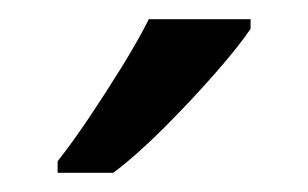

<svg xmlns="http://www.w3.org/2000/svg" viewBox="-20 -786 321 200"><path d="M241 -756Q229 -738 204 -709.5Q179 -681 150.5 -652.5Q122 -624 98 -606H40V-618Q55 -637 72.5 -663Q90 -689 107 -716.5Q124 -744 135 -766H241Z"/></svg>

Font: Noto Sans Coptic
Style: Regular
Weight: 400
Designer: Monotype Design Team, Denis Moyogo Jacquerye
Foundry: Monotype Imaging Inc.
Version: Version 2.002; ttfautohint (v1.8.4.7-5d5b)